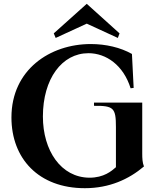

<svg xmlns="http://www.w3.org/2000/svg" viewBox="-20 -971 805 1007"><path d="M425 16C554 16 656 -31 735 -98C727 -118 726 -141 726 -165V-433H473V-416C576 -417 588 -405 588 -305V-94C565 -74 525 -39 449 -39C300 -40 205 -181 205 -360C205 -558 305 -692 444 -692C536 -692 627 -630 665 -508L681 -510L672 -688C612 -722 535 -740 456 -740C242 -740 40 -605 40 -355C40 -140 182 16 425 16ZM272 -772 435 -847 598 -772 607 -796 435 -951 262 -796Z"/></svg>

Font: Sinistre
Style: Bold
Weight: 700
Designer: Jules Durand
Foundry: Collletttivo
Version: Version 69.420;Glyphs 3.2 (3217)